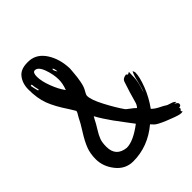

<svg xmlns="http://www.w3.org/2000/svg" viewBox="-197 -789 919 919"><g transform="rotate(-45 263.0 -329.0)"><path d="M361 -150Q372 -161 376 -179Q389 -227 408 -283Q413 -298 437 -301L444 -294L456 -300Q456 -295 455.5 -285Q455 -275 455 -270V-265Q455 -237 436 -180Q444 -196 453 -236Q462 -276 471 -290Q476 -280 476 -276Q476 -246 456.5 -195.5Q437 -145 405 -101Q417 -88 440 -76.5Q463 -65 465 -63Q472 -57 490.5 -52Q509 -47 515 -37L502 -39Q503 -38 508.5 -34.5Q514 -31 516.5 -28Q519 -25 519 -21Q519 -9 505 -9L507 -2Q506 0 503 3.5Q500 7 499 8L504 16Q501 17 494 17Q487 17 484 16Q463 11 418 -7.5Q373 -26 363 -37L350 -51Q268 18 168 18Q116 18 82 -24.5Q48 -67 48 -117Q48 -155 60 -185.5Q72 -216 96.5 -254.5Q121 -293 132 -317Q146 -338 146 -346Q146 -347 127 -377Q88 -435 72 -478Q56 -521 56 -580Q56 -623 79.5 -651Q103 -679 158 -675Q206 -671 236 -624Q266 -577 268 -511Q268 -508 266 -486Q264 -464 263 -456Q262 -448 259 -431Q256 -414 251.5 -402Q247 -390 240 -379Q233 -367 233 -360Q233 -334 261.5 -279.5Q290 -225 316 -188Q318 -184 335.5 -171.5Q353 -159 361 -150ZM128 -595Q128 -565 144 -522.5Q160 -480 181 -452Q193 -483 193 -511Q193 -546 179 -585Q165 -624 143 -624Q128 -624 128 -595ZM84 -586Q82 -586 79.5 -585.5Q77 -585 76 -585Q83 -551 86 -544Q89 -544 91 -546Q85 -569 84 -586ZM216 -544Q214 -569 207 -569Q207 -568 206.5 -567Q206 -566 206 -565Q206 -561 208.5 -556Q211 -551 213 -547.5Q215 -544 216 -544ZM126 -123Q126 -57 192 -50Q237 -50 304 -101Q293 -116 270.5 -145.5Q248 -175 237 -190.5Q226 -206 211.5 -228Q197 -250 187 -269L179 -255Q171 -238 155 -212.5Q139 -187 132.5 -169Q126 -151 126 -123Z"/></g></svg>

Font: Because We Create
Style: Regular
Weight: 400
Designer: Liz Wetzel, Aaron Williamson, Russ McMullin
Foundry: Red Hat
Version: Version 1.000